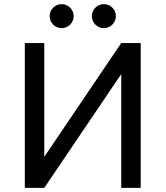

<svg xmlns="http://www.w3.org/2000/svg" viewBox="-20 -908 800 928"><path d="M100 0V-700H194V-150L566 -700H660V0H566V-550L194 0ZM278 -772Q266 -772 255.5 -776.5Q245 -781 237 -789Q229 -797 224.5 -807.5Q220 -818 220 -830Q220 -842 224.5 -852.5Q229 -863 237 -871Q245 -879 255.5 -883.5Q266 -888 278 -888Q290 -888 300.5 -883.5Q311 -879 319 -871Q327 -863 331.5 -852.5Q336 -842 336 -830Q336 -818 331.5 -807.5Q327 -797 319 -789Q311 -781 300.5 -776.5Q290 -772 278 -772ZM482 -772Q470 -772 459.5 -776.5Q449 -781 441 -789Q433 -797 428.5 -807.5Q424 -818 424 -830Q424 -842 428.5 -852.5Q433 -863 441 -871Q449 -879 459.5 -883.5Q470 -888 482 -888Q494 -888 504.5 -883.5Q515 -879 523 -871Q531 -863 535.5 -852.5Q540 -842 540 -830Q540 -818 535.5 -807.5Q531 -797 523 -789Q515 -781 504.5 -776.5Q494 -772 482 -772Z"/></svg>

Font: Golos Text VF
Style: Regular
Weight: 400
Designer: A.Korolkova, Vitaly Kuzmin
Foundry: ParaType Ltd
Version: Version 2.003